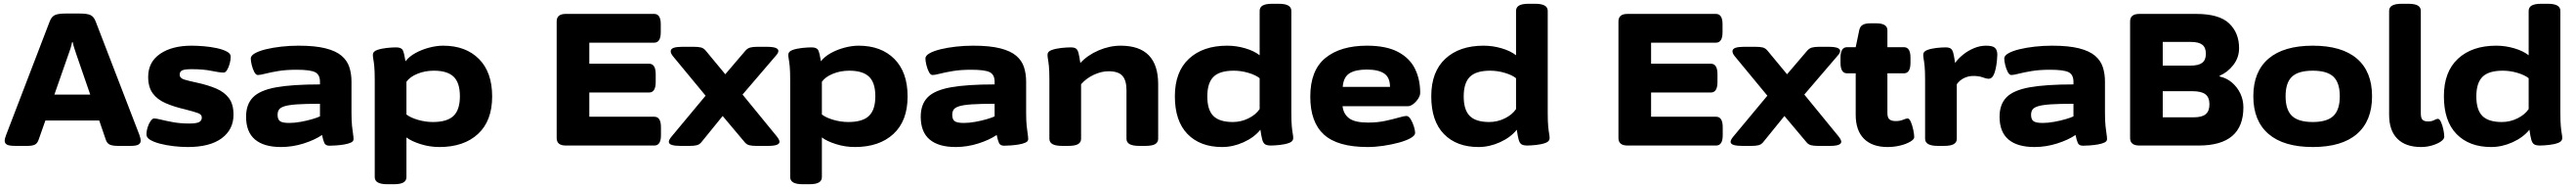

<svg xmlns="http://www.w3.org/2000/svg" viewBox="-20 -774 13733 1000"><path d="M63 2Q28 2 16.5 -5Q5 -12 5 -25Q5 -37 13 -57L245 -660Q255 -686 273 -694Q291 -702 329 -702H406Q444 -702 462 -694Q480 -686 490 -660L723 -57Q730 -38 730 -25Q730 -12 718 -5Q706 2 676 2H609Q583 2 567 -4Q551 -10 544 -31L509 -133H222L186 -31Q179 -11 165.5 -4.5Q152 2 126 2ZM345 -485 270 -271H461L387 -485Q382 -500 376.5 -516.5Q371 -533 368 -549H364Q361 -533 356 -516.5Q351 -500 345 -485Z M982 8Q945 8 906 3.5Q867 -1 834 -9.5Q801 -18 781 -30Q761 -42 761 -58Q761 -78 767.5 -98Q774 -118 783.5 -131Q793 -144 802 -144Q813 -144 839 -137.5Q865 -131 903.5 -124Q942 -117 989 -117Q1027 -117 1041.5 -124.5Q1056 -132 1056 -149Q1056 -165 1035.5 -172.5Q1015 -180 968 -192Q907 -206 862.5 -225.5Q818 -245 794 -278Q770 -311 770 -365Q770 -444 833.5 -487.5Q897 -531 1001 -531Q1031 -531 1067 -528Q1103 -525 1135.5 -518Q1168 -511 1189 -500Q1210 -489 1210 -473Q1210 -455 1204.5 -435Q1199 -415 1190.5 -401.5Q1182 -388 1173 -388Q1150 -388 1107.5 -397Q1065 -406 1002 -406Q964 -406 951 -399.5Q938 -393 938 -377Q938 -358 963.5 -350.5Q989 -343 1027 -335Q1088 -322 1132.5 -303Q1177 -284 1201 -251.5Q1225 -219 1225 -164Q1225 -85 1162 -38.5Q1099 8 982 8Z M1478 8Q1387 8 1339.5 -32Q1292 -72 1292 -153Q1292 -219 1329 -256.5Q1366 -294 1452 -309.5Q1538 -325 1686 -325V-339Q1686 -377 1660 -390Q1634 -403 1561 -403Q1505 -403 1463 -396Q1421 -389 1394 -382Q1367 -375 1355 -375Q1344 -375 1335.5 -391.5Q1327 -408 1322 -429Q1317 -450 1317 -463Q1317 -478 1339 -490.5Q1361 -503 1398 -512Q1435 -521 1480 -526Q1525 -531 1572 -531Q1660 -531 1715.5 -517Q1771 -503 1801 -477.5Q1831 -452 1842.5 -417Q1854 -382 1854 -340V-175Q1854 -130 1857 -103Q1860 -76 1862.5 -60.5Q1865 -45 1865 -34Q1865 -22 1850.5 -15.5Q1836 -9 1815 -5.5Q1794 -2 1772.5 -0.5Q1751 1 1737 1Q1716 1 1709.5 -13Q1703 -27 1697 -56Q1659 -30 1599.5 -11Q1540 8 1478 8ZM1522 -120Q1550 -120 1583.5 -126Q1617 -132 1645.5 -140.5Q1674 -149 1686 -155V-222Q1610 -222 1565 -219Q1520 -216 1497.5 -209Q1475 -202 1467.5 -191Q1460 -180 1460 -163Q1460 -139 1473 -129.5Q1486 -120 1522 -120Z M2047 206Q2011 206 1994.5 196.5Q1978 187 1978 168V-349Q1978 -396 1975.5 -421Q1973 -446 1970.5 -459Q1968 -472 1968 -483Q1968 -500 1990.5 -508Q2013 -516 2042 -519Q2071 -522 2092 -522Q2120 -522 2127.5 -507Q2135 -492 2142 -448Q2161 -473 2194.5 -491.5Q2228 -510 2267.5 -520.5Q2307 -531 2343 -531Q2463 -531 2533.5 -460.5Q2604 -390 2604 -261Q2604 -131 2528.5 -61.5Q2453 8 2323 8Q2271 8 2222 -7.5Q2173 -23 2147 -43V168Q2147 187 2131 196.5Q2115 206 2078 206ZM2288 -125Q2364 -125 2398 -157.5Q2432 -190 2432 -262Q2432 -334 2398.5 -366Q2365 -398 2293 -398Q2246 -398 2205.5 -381.5Q2165 -365 2147 -339V-165Q2169 -148 2208.5 -136.5Q2248 -125 2288 -125Z M2996 0Q2948 0 2948 -40V-660Q2948 -700 2996 -700H3468Q3503 -700 3503 -645V-603Q3503 -547 3468 -547H3122V-435H3441Q3476 -435 3476 -379V-338Q3476 -282 3441 -282H3122V-153H3469Q3504 -153 3504 -97V-55Q3504 0 3469 0Z M3607 2Q3579 2 3562.5 -3Q3546 -8 3546 -20Q3546 -30 3560 -47L3742 -265L3568 -475Q3556 -490 3556 -501Q3556 -514 3571.5 -519.5Q3587 -525 3615 -525H3681Q3703 -525 3717.5 -521.5Q3732 -518 3744 -503L3847 -379L3954 -504Q3965 -517 3979.5 -521Q3994 -525 4016 -525H4069Q4130 -525 4130 -503Q4130 -492 4116 -477L3939 -271L4122 -48Q4136 -30 4136 -20Q4136 2 4076 2H4012Q3990 2 3975.5 -1.5Q3961 -5 3951 -17L3833 -157L3719 -17Q3709 -5 3694.5 -1.5Q3680 2 3658 2Z M4262 206Q4226 206 4209.5 196.5Q4193 187 4193 168V-349Q4193 -396 4190.5 -421Q4188 -446 4185.5 -459Q4183 -472 4183 -483Q4183 -500 4205.5 -508Q4228 -516 4257 -519Q4286 -522 4307 -522Q4335 -522 4342.5 -507Q4350 -492 4357 -448Q4376 -473 4409.5 -491.5Q4443 -510 4482.5 -520.5Q4522 -531 4558 -531Q4678 -531 4748.5 -460.5Q4819 -390 4819 -261Q4819 -131 4743.5 -61.5Q4668 8 4538 8Q4486 8 4437 -7.5Q4388 -23 4362 -43V168Q4362 187 4346 196.5Q4330 206 4293 206ZM4503 -125Q4579 -125 4613 -157.5Q4647 -190 4647 -262Q4647 -334 4613.5 -366Q4580 -398 4508 -398Q4461 -398 4420.5 -381.5Q4380 -365 4362 -339V-165Q4384 -148 4423.5 -136.5Q4463 -125 4503 -125Z M5075 8Q4984 8 4936.5 -32Q4889 -72 4889 -153Q4889 -219 4926 -256.5Q4963 -294 5049 -309.5Q5135 -325 5283 -325V-339Q5283 -377 5257 -390Q5231 -403 5158 -403Q5102 -403 5060 -396Q5018 -389 4991 -382Q4964 -375 4952 -375Q4941 -375 4932.5 -391.5Q4924 -408 4919 -429Q4914 -450 4914 -463Q4914 -478 4936 -490.5Q4958 -503 4995 -512Q5032 -521 5077 -526Q5122 -531 5169 -531Q5257 -531 5312.5 -517Q5368 -503 5398 -477.5Q5428 -452 5439.5 -417Q5451 -382 5451 -340V-175Q5451 -130 5454 -103Q5457 -76 5459.5 -60.5Q5462 -45 5462 -34Q5462 -22 5447.5 -15.5Q5433 -9 5412 -5.5Q5391 -2 5369.5 -0.5Q5348 1 5334 1Q5313 1 5306.5 -13Q5300 -27 5294 -56Q5256 -30 5196.5 -11Q5137 8 5075 8ZM5119 -120Q5147 -120 5180.5 -126Q5214 -132 5242.5 -140.5Q5271 -149 5283 -155V-222Q5207 -222 5162 -219Q5117 -216 5094.5 -209Q5072 -202 5064.5 -191Q5057 -180 5057 -163Q5057 -139 5070 -129.5Q5083 -120 5119 -120Z M5644 2Q5608 2 5591.5 -7.5Q5575 -17 5575 -36V-349Q5575 -396 5572.5 -421Q5570 -446 5567.5 -459Q5565 -472 5565 -483Q5565 -500 5587.5 -508Q5610 -516 5639 -519Q5668 -522 5689 -522Q5708 -522 5717 -515.5Q5726 -509 5730.5 -491Q5735 -473 5740 -439Q5779 -481 5837.5 -506Q5896 -531 5955 -531Q6155 -531 6155 -326V-36Q6155 -17 6139 -7.5Q6123 2 6086 2H6055Q6019 2 6002.5 -7.5Q5986 -17 5986 -36V-295Q5986 -346 5964.5 -370.5Q5943 -395 5890 -395Q5853 -395 5812.5 -376.5Q5772 -358 5744 -326V-36Q5744 -17 5728 -7.5Q5712 2 5675 2Z M6496 8Q6379 8 6311.5 -61Q6244 -130 6244 -262Q6244 -392 6319 -461.5Q6394 -531 6523 -531Q6572 -531 6619.5 -517Q6667 -503 6696 -480V-716Q6696 -735 6712 -744.5Q6728 -754 6765 -754H6796Q6832 -754 6848.5 -744.5Q6865 -735 6865 -716V-174Q6865 -127 6867.5 -101.5Q6870 -76 6872.5 -63Q6875 -50 6875 -39Q6875 -22 6853.5 -14Q6832 -6 6803.5 -3Q6775 0 6756 0Q6735 0 6725 -6.5Q6715 -13 6710 -31Q6705 -49 6700 -84Q6667 -43 6610.5 -17.5Q6554 8 6496 8ZM6553 -125Q6597 -125 6636.5 -144.5Q6676 -164 6696 -194V-358Q6675 -375 6636 -386.5Q6597 -398 6558 -398Q6483 -398 6450 -365.5Q6417 -333 6417 -261Q6417 -189 6449.5 -157Q6482 -125 6553 -125Z M7272 8Q7112 8 7039 -58Q6966 -124 6966 -260Q6966 -400 7046.5 -465.5Q7127 -531 7268 -531Q7371 -531 7433.5 -498Q7496 -465 7524 -408.5Q7552 -352 7552 -280Q7552 -266 7541.5 -249.5Q7531 -233 7515.5 -221Q7500 -209 7486 -209H7138Q7143 -167 7173.5 -144.5Q7204 -122 7274 -122Q7324 -122 7366 -131Q7408 -140 7437 -148.5Q7466 -157 7479 -157Q7491 -157 7501.5 -139.5Q7512 -122 7518.5 -101Q7525 -80 7525 -67Q7525 -53 7501 -39.5Q7477 -26 7438.5 -15.5Q7400 -5 7356 1.5Q7312 8 7272 8ZM7139 -312H7391Q7391 -362 7360 -383Q7329 -404 7267 -404Q7207 -404 7175 -384Q7143 -364 7139 -312Z M7863 8Q7746 8 7678.5 -61Q7611 -130 7611 -262Q7611 -392 7686 -461.5Q7761 -531 7890 -531Q7939 -531 7986.5 -517Q8034 -503 8063 -480V-716Q8063 -735 8079 -744.5Q8095 -754 8132 -754H8163Q8199 -754 8215.5 -744.5Q8232 -735 8232 -716V-174Q8232 -127 8234.5 -101.5Q8237 -76 8239.5 -63Q8242 -50 8242 -39Q8242 -22 8220.5 -14Q8199 -6 8170.5 -3Q8142 0 8123 0Q8102 0 8092 -6.5Q8082 -13 8077 -31Q8072 -49 8067 -84Q8034 -43 7977.5 -17.5Q7921 8 7863 8ZM7920 -125Q7964 -125 8003.5 -144.5Q8043 -164 8063 -194V-358Q8042 -375 8003 -386.5Q7964 -398 7925 -398Q7850 -398 7817 -365.5Q7784 -333 7784 -261Q7784 -189 7816.5 -157Q7849 -125 7920 -125Z M8657 0Q8609 0 8609 -40V-660Q8609 -700 8657 -700H9129Q9164 -700 9164 -645V-603Q9164 -547 9129 -547H8783V-435H9102Q9137 -435 9137 -379V-338Q9137 -282 9102 -282H8783V-153H9130Q9165 -153 9165 -97V-55Q9165 0 9130 0Z M9268 2Q9240 2 9223.5 -3Q9207 -8 9207 -20Q9207 -30 9221 -47L9403 -265L9229 -475Q9217 -490 9217 -501Q9217 -514 9232.5 -519.5Q9248 -525 9276 -525H9342Q9364 -525 9378.5 -521.5Q9393 -518 9405 -503L9508 -379L9615 -504Q9626 -517 9640.5 -521Q9655 -525 9677 -525H9730Q9791 -525 9791 -503Q9791 -492 9777 -477L9600 -271L9783 -48Q9797 -30 9797 -20Q9797 2 9737 2H9673Q9651 2 9636.5 -1.5Q9622 -5 9612 -17L9494 -157L9380 -17Q9370 -5 9355.5 -1.5Q9341 2 9319 2Z M10044 8Q9962 8 9918 -36Q9874 -80 9874 -163V-384H9828Q9793 -384 9793 -440V-468Q9793 -523 9828 -523H9874L9893 -614Q9897 -633 9911 -641.5Q9925 -650 9952 -650H9983Q10043 -650 10043 -613V-523H10131Q10166 -523 10166 -468V-440Q10166 -384 10131 -384H10043V-173Q10043 -148 10054 -139Q10065 -130 10088 -130Q10110 -130 10126.5 -137Q10143 -144 10151 -144Q10160 -144 10168 -125.5Q10176 -107 10181 -83Q10186 -59 10186 -44Q10186 -33 10165 -20.5Q10144 -8 10111.5 0Q10079 8 10044 8Z M10312 2Q10244 2 10244 -36V-349Q10244 -396 10241.5 -421Q10239 -446 10236.5 -459Q10234 -472 10234 -483Q10234 -500 10255.5 -508Q10277 -516 10305 -519Q10333 -522 10353 -522Q10372 -522 10381 -515.5Q10390 -509 10394.5 -491Q10399 -473 10404 -439Q10420 -462 10446 -483Q10472 -504 10504 -517.5Q10536 -531 10569 -531Q10605 -531 10617 -519Q10629 -507 10629 -483Q10629 -473 10627 -452Q10625 -431 10620.5 -409Q10616 -387 10607 -371Q10598 -355 10582 -355Q10571 -355 10551 -362.5Q10531 -370 10501 -370Q10475 -370 10452 -359Q10429 -348 10413 -326V-36Q10413 -17 10397 -7.5Q10381 2 10344 2Z M10827 8Q10736 8 10688.5 -32Q10641 -72 10641 -153Q10641 -219 10678 -256.5Q10715 -294 10801 -309.5Q10887 -325 11035 -325V-339Q11035 -377 11009 -390Q10983 -403 10910 -403Q10854 -403 10812 -396Q10770 -389 10743 -382Q10716 -375 10704 -375Q10693 -375 10684.5 -391.5Q10676 -408 10671 -429Q10666 -450 10666 -463Q10666 -478 10688 -490.5Q10710 -503 10747 -512Q10784 -521 10829 -526Q10874 -531 10921 -531Q11009 -531 11064.5 -517Q11120 -503 11150 -477.5Q11180 -452 11191.5 -417Q11203 -382 11203 -340V-175Q11203 -130 11206 -103Q11209 -76 11211.5 -60.5Q11214 -45 11214 -34Q11214 -22 11199.5 -15.5Q11185 -9 11164 -5.5Q11143 -2 11121.5 -0.5Q11100 1 11086 1Q11065 1 11058.5 -13Q11052 -27 11046 -56Q11008 -30 10948.5 -11Q10889 8 10827 8ZM10871 -120Q10899 -120 10932.5 -126Q10966 -132 10994.5 -140.5Q11023 -149 11035 -155V-222Q10959 -222 10914 -219Q10869 -216 10846.5 -209Q10824 -202 10816.5 -191Q10809 -180 10809 -163Q10809 -139 10822 -129.5Q10835 -120 10871 -120Z M11386 0Q11337 0 11337 -40V-660Q11337 -700 11386 -700H11689Q11812 -700 11865 -649.5Q11918 -599 11918 -518Q11918 -468 11887.5 -428.5Q11857 -389 11814 -371L11815 -367Q11852 -359 11880.5 -334.5Q11909 -310 11925 -276Q11941 -242 11941 -203Q11941 0 11703 0ZM11511 -425H11659Q11702 -425 11721.5 -440Q11741 -455 11741 -488Q11741 -521 11722 -536Q11703 -551 11661 -551H11511ZM11511 -150H11676Q11720 -150 11740 -166.5Q11760 -183 11760 -219Q11760 -256 11738.5 -272.5Q11717 -289 11668 -289H11511Z M12311 8Q12156 8 12075 -61.5Q11994 -131 11994 -262Q11994 -393 12075 -462Q12156 -531 12311 -531Q12466 -531 12546.5 -462Q12627 -393 12627 -262Q12627 -131 12546.5 -61.5Q12466 8 12311 8ZM12311 -125Q12387 -125 12421 -157.5Q12455 -190 12455 -262Q12455 -334 12421 -366Q12387 -398 12311 -398Q12234 -398 12200 -366Q12166 -334 12166 -262Q12166 -190 12200 -157.5Q12234 -125 12311 -125Z M12888 8Q12806 8 12762 -36Q12718 -80 12718 -163V-716Q12718 -735 12734.5 -744.5Q12751 -754 12787 -754H12818Q12855 -754 12871 -744.5Q12887 -735 12887 -716V-171Q12887 -145 12896.5 -136.5Q12906 -128 12926 -128Q12945 -128 12958 -135Q12971 -142 12978 -142Q12987 -142 12995 -124Q13003 -106 13007.5 -83.5Q13012 -61 13012 -47Q13012 -34 12994 -21.5Q12976 -9 12947.5 -0.5Q12919 8 12888 8Z M13262 8Q13145 8 13077.5 -61Q13010 -130 13010 -262Q13010 -392 13085 -461.5Q13160 -531 13289 -531Q13338 -531 13385.5 -517Q13433 -503 13462 -480V-716Q13462 -735 13478 -744.5Q13494 -754 13531 -754H13562Q13598 -754 13614.5 -744.5Q13631 -735 13631 -716V-174Q13631 -127 13633.5 -101.5Q13636 -76 13638.5 -63Q13641 -50 13641 -39Q13641 -22 13619.5 -14Q13598 -6 13569.5 -3Q13541 0 13522 0Q13501 0 13491 -6.5Q13481 -13 13476 -31Q13471 -49 13466 -84Q13433 -43 13376.5 -17.5Q13320 8 13262 8ZM13319 -125Q13363 -125 13402.5 -144.5Q13442 -164 13462 -194V-358Q13441 -375 13402 -386.5Q13363 -398 13324 -398Q13249 -398 13216 -365.5Q13183 -333 13183 -261Q13183 -189 13215.5 -157Q13248 -125 13319 -125Z"/></svg>

Font: Asap Expanded ExtraBold
Style: Regular
Weight: 800
Width: 7
Designer: Pablo Cosgaya
Foundry: Omnibus-Type
Version: Version 3.001; ttfautohint (v1.8.4.7-5d5b)